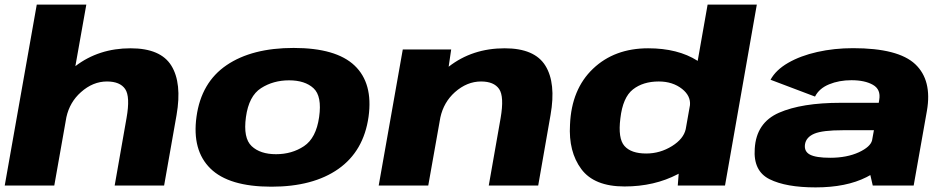

<svg xmlns="http://www.w3.org/2000/svg" viewBox="-22 -805 4101 833"><path d="M-1.5 0 137.5 -785H352.5L305 -518Q406.5 -595.5 544.5 -595.5Q675 -595.5 721.5 -520Q768 -444.5 744 -306L690 0H475.5L527 -293Q543.5 -386 521 -418.8Q498.5 -451.5 442 -451.5Q381 -451.5 329 -405Q280.5 -362 266 -296.5L213.5 0Z M1155.5 5Q971 5 890.8 -74Q810.5 -153 830.5 -298.5Q851 -447.5 961 -522.2Q1071 -597 1252 -597Q1436 -597 1516.5 -520.5Q1597 -444 1577 -298.5Q1556 -149.5 1446.2 -72.2Q1336.5 5 1155.5 5ZM1175.5 -136Q1244.5 -136 1297 -171Q1349.5 -206 1362.5 -297Q1375.5 -388 1338.2 -422.2Q1301 -456.5 1232 -456.5Q1163.5 -456.5 1110.5 -422.5Q1057.5 -388.5 1045 -297Q1032.5 -206 1069.8 -171Q1107 -136 1175.5 -136Z M1621 0 1725.5 -590.5H1935.5L1924.5 -515.5Q2027 -595.5 2167.5 -595.5Q2297.5 -595.5 2344.2 -520Q2391 -444.5 2366.5 -306L2313 0H2098.5L2150 -293Q2166 -386 2143.5 -418.8Q2121 -451.5 2065 -451.5Q2004 -451.5 1951.5 -405Q1903 -361.5 1888.5 -295.5L1836 0Z M2918.5 0 2922.5 -51.5Q2921 -50.5 2919 -49.5Q2817 4 2687.5 4Q2556 4 2500 -71.5Q2444 -147 2451 -264.5Q2457.5 -418 2550.8 -506.8Q2644 -595.5 2790 -595.5Q2919 -595.5 3004 -541.5Q3004.5 -541 3005 -541L3048 -785H3261.5L3123.5 0ZM2953 -244.5 2971.5 -349Q2975 -389 2937.5 -419Q2896.5 -451.5 2836 -451.5Q2768 -451.5 2724 -417Q2680 -382.5 2669.5 -291.5Q2658.5 -204.5 2687.2 -171.8Q2716 -139 2781.5 -139Q2842 -139 2894 -171.5Q2943.5 -202.5 2953 -244.5Z M3764.5 0 3754 -45.5Q3746 -41 3737.5 -36.5Q3649.5 8 3516.5 8Q3388 8 3316.8 -27.5Q3245.5 -63 3252.5 -160Q3259 -272.5 3357.5 -315.8Q3456 -359 3625.5 -359H3790.5L3792.5 -371.5Q3800.5 -417 3765.2 -437Q3730 -457 3672 -457Q3618.5 -457 3575.2 -439.2Q3532 -421.5 3514 -386L3321 -459Q3344 -501.5 3397.2 -532.2Q3450.5 -563 3523.8 -579.5Q3597 -596 3679 -596Q3875 -596 3948.8 -526.5Q4022.5 -457 3999.5 -324.5L3942 0ZM3761.5 -196 3769.5 -240H3635Q3546.5 -240 3511 -225Q3475.5 -210 3470.5 -179Q3466 -148 3492 -134.2Q3518 -120.5 3580 -120.5Q3652 -120.5 3704.5 -144.5Q3754.5 -168 3761.5 -196Z"/></svg>

Font: Anybody ExtraExpanded ExtraBold
Style: Italic
Weight: 800
Width: 8
Italic angle: -10°
Designer: Tyler Finck
Foundry: Etcetera Type Company
Version: Version 1.010; ttfautohint (v1.8.3) -l 8 -r 50 -G 200 -x 14 